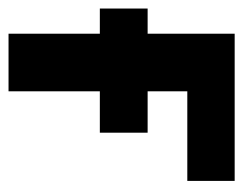

<svg xmlns="http://www.w3.org/2000/svg" viewBox="-80 -490 570 450"><g transform="rotate(90 205.0 -265.0)"><path d="M0 -326H59V-530H404V-419H194V-326H291V-214H194V0H59V-214H0Z"/></g></svg>

Font: 
Style: 㨦
Weight: 700
Designer: A.Korolkova, Vitaly Kuzmin
Foundry: ParaType Ltd
Version: Version 2.000